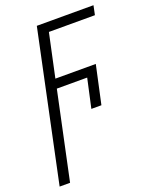

<svg xmlns="http://www.w3.org/2000/svg" viewBox="-165 -612 744 933"><g transform="rotate(-20 207.0 -146.0)"><path d="M-21 240 142 -532H435L425 -484H187L139 -260H348L305 -62H253L286 -212H129L33 240Z"/></g></svg>

Font: Noto Sans SemiCondensed Light
Style: Italic
Weight: 300
Width: 4
Italic angle: -12°
Designer: Monotype Design Team
Foundry: Monotype Imaging Inc.
Version: Version 2.013; ttfautohint (v1.8.4.7-5d5b)